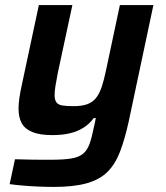

<svg xmlns="http://www.w3.org/2000/svg" viewBox="-20 -530 654 756"><path d="M192 206Q161 206 128.5 204.5Q96 203 67.5 200.5Q39 198 18 195L39 97Q74 98 99.5 98.5Q125 99 145 99Q165 99 180 99Q231 99 261 94Q291 89 307.5 75Q324 61 333 35.5Q342 10 350 -31Q352 -39 354 -48Q356 -57 357 -65H349Q333 -43 310 -28Q287 -13 256.5 -5.5Q226 2 186 2Q137 2 107.5 -10Q78 -22 65.5 -45Q53 -68 53 -102Q53 -122 56.5 -145.5Q60 -169 66 -196L133 -510H265L208 -245Q202 -214 198.5 -192.5Q195 -171 195 -156Q195 -136 202.5 -126.5Q210 -117 226.5 -114.5Q243 -112 270 -112Q302 -112 323 -119.5Q344 -127 357.5 -143.5Q371 -160 380 -186.5Q389 -213 397 -251L452 -510H584L486 -48Q471 19 452.5 67.5Q434 116 403.5 146.5Q373 177 322 191.5Q271 206 192 206Z"/></svg>

Font: Saira Thin SemiBold
Style: Italic
Weight: 600
Italic angle: -12°
Version: Version 1.101